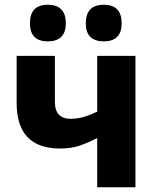

<svg xmlns="http://www.w3.org/2000/svg" viewBox="-20 -788 640 808"><path d="M389 0H550V-553H389V-318Q360 -304 332.5 -296Q305 -288 278 -288Q211 -288 211 -359V-553H50V-355Q50 -163 233 -163Q281 -163 316.5 -175.5Q352 -188 389 -207ZM417 -614Q492 -614 492 -690Q492 -768 417 -768Q341 -768 341 -690Q341 -614 417 -614ZM181 -614Q257 -614 257 -690Q257 -768 181 -768Q106 -768 106 -690Q106 -614 181 -614Z"/></svg>

Font: Noto Sans Mono Extra
Style: Regular
Weight: 800
Designer: Monotype Design Team
Foundry: Monotype Imaging Inc.
Version: Version 1.900